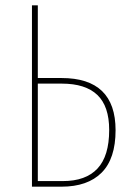

<svg xmlns="http://www.w3.org/2000/svg" viewBox="-20 -701 493 721"><path d="M414 -212Q414 -105 361.5 -52.5Q309 0 211 0H100V-681H122V-408H211Q414 -408 414 -212ZM390 -213Q390 -302 345.5 -344.5Q301 -387 212 -387H122V-21H216Q302 -21 346 -68Q390 -115 390 -213Z"/></svg>

Font: Fira Sans Extra Condensed Thin
Style: Regular
Weight: 250
Width: 1
Designer: Carrois Corporate & Edenspiekermann AG
Foundry: Carrois Corporate GbR & Edenspiekermann AG
Version: Version 4.203